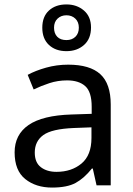

<svg xmlns="http://www.w3.org/2000/svg" viewBox="-20 -837 601 867"><path d="M288 -545Q386 -545 433 -502Q480 -459 480 -365V0H416L399 -76H395Q360 -32 321.5 -11Q283 10 215 10Q142 10 94 -28.5Q46 -67 46 -149Q46 -229 109 -272.5Q172 -316 303 -320L394 -323V-355Q394 -422 365 -448Q336 -474 283 -474Q241 -474 203 -461.5Q165 -449 132 -433L105 -499Q140 -518 188 -531.5Q236 -545 288 -545ZM314 -259Q214 -255 175.5 -227Q137 -199 137 -148Q137 -103 164.5 -82Q192 -61 235 -61Q303 -61 348 -98.5Q393 -136 393 -214V-262ZM280 -606Q231 -606 201 -634Q171 -662 171 -712Q171 -762 201 -789.5Q231 -817 280 -817Q327 -817 359 -789.5Q391 -762 391 -713Q391 -662 359.5 -634Q328 -606 280 -606ZM280 -656Q305 -656 320.5 -671Q336 -686 336 -712Q336 -738 320 -753Q304 -768 280 -768Q256 -768 240 -753Q224 -738 224 -712Q224 -686 238.5 -671Q253 -656 280 -656Z"/></svg>

Font: Noto Sans Medefaidrin
Style: Regular
Weight: 400
Designer: Dalton Maag Ltd
Foundry: Dalton Maag Ltd
Version: Version 1.002; ttfautohint (v1.8.4.7-5d5b)